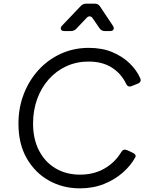

<svg xmlns="http://www.w3.org/2000/svg" viewBox="-20 -1019 836 1051"><path d="M417 12Q324 12 248 -30.5Q172 -73 126.5 -152Q81 -231 81 -342Q81 -429 110 -504Q139 -579 191 -636Q243 -693 313.5 -725Q384 -757 466 -757Q539 -757 595 -733.5Q651 -710 689.5 -672.5Q728 -635 747 -592Q757 -571 734 -561L701 -548Q680 -539 670 -561Q643 -617 591.5 -649.5Q540 -682 465 -682Q399 -682 343.5 -656.5Q288 -631 247 -585Q206 -539 183.5 -477Q161 -415 161 -342Q161 -258 193.5 -195Q226 -132 284 -97.5Q342 -63 418 -63Q494 -63 552 -96.5Q610 -130 644 -187Q656 -206 676 -197L706 -183Q729 -172 720 -157Q696 -113 652.5 -74.5Q609 -36 549.5 -12Q490 12 417 12ZM333 -849Q317 -849 313.5 -858.5Q310 -868 320 -879L422 -986Q434 -999 452 -999H499Q518 -999 528 -983L598 -878Q606 -865 601 -857Q596 -849 582 -849H554Q535 -849 525 -864L488 -918Q481 -929 471.5 -929.5Q462 -930 454 -921L398 -862Q386 -849 368 -849Z"/></svg>

Font: Pitagon Sans Text
Style: Italic
Weight: 400
Italic angle: -8°
Designer: Travis Tran
Foundry: Pitagon
Version: Version 1.001; ttfautohint (v1.8.4.7-5d5b);gftools[0.9.26]